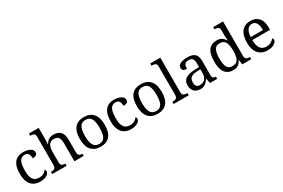

<svg xmlns="http://www.w3.org/2000/svg" viewBox="101 -1934 4592 3119"><g transform="rotate(-30 2397.5 -375.0)"><path d="M283 10Q217 10 165.5 -18Q114 -46 84.5 -106.5Q55 -167 55 -265Q55 -372 84.5 -433.5Q114 -495 164.5 -520.5Q215 -546 278 -546Q320 -546 360 -535Q400 -524 426 -501.5Q452 -479 452 -444Q452 -421 442 -407Q432 -393 412.5 -387Q393 -381 363 -381Q363 -413 355.5 -439Q348 -465 330 -480.5Q312 -496 278 -496Q240 -496 211.5 -476Q183 -456 167.5 -406Q152 -356 152 -266Q152 -195 167.5 -148Q183 -101 216 -78Q249 -55 303 -55Q350 -55 384.5 -74.5Q419 -94 436 -125Q444 -119 448.5 -109.5Q453 -100 453 -86Q453 -63 434 -41Q415 -19 377.5 -4.5Q340 10 283 10Z M510 0V-42H518Q541 -42 559.5 -47Q578 -52 589 -67.5Q600 -83 600 -114V-650Q600 -680 588.5 -694.5Q577 -709 558.5 -713.5Q540 -718 518 -718H510V-760H694V-540Q694 -522 693 -502.5Q692 -483 691 -469Q690 -455 690 -455H695Q710 -485 731.5 -505.5Q753 -526 780.5 -536Q808 -546 842 -546Q928 -546 973.5 -499.5Q1019 -453 1019 -350V-114Q1019 -83 1029 -67.5Q1039 -52 1056.5 -47Q1074 -42 1096 -42H1099V0H925V-345Q925 -410 900.5 -446Q876 -482 815 -482Q774 -482 747 -462Q720 -442 707 -405.5Q694 -369 694 -320V-109Q694 -80 705.5 -65.5Q717 -51 735.5 -46.5Q754 -42 776 -42H779V0Z M1414 10Q1306 10 1244 -59Q1182 -128 1182 -269Q1182 -409 1241.5 -477.5Q1301 -546 1417 -546Q1525 -546 1587 -477.5Q1649 -409 1649 -269Q1649 -128 1589.5 -59Q1530 10 1414 10ZM1416 -42Q1466 -42 1496 -67.5Q1526 -93 1539 -144Q1552 -195 1552 -269Q1552 -381 1521 -437Q1490 -493 1415 -493Q1340 -493 1309.5 -437Q1279 -381 1279 -269Q1279 -157 1310 -99.5Q1341 -42 1416 -42Z M1987 10Q1921 10 1869.5 -18Q1818 -46 1788.5 -106.5Q1759 -167 1759 -265Q1759 -372 1788.5 -433.5Q1818 -495 1868.5 -520.5Q1919 -546 1982 -546Q2024 -546 2064 -535Q2104 -524 2130 -501.5Q2156 -479 2156 -444Q2156 -421 2146 -407Q2136 -393 2116.5 -387Q2097 -381 2067 -381Q2067 -413 2059.5 -439Q2052 -465 2034 -480.5Q2016 -496 1982 -496Q1944 -496 1915.5 -476Q1887 -456 1871.5 -406Q1856 -356 1856 -266Q1856 -195 1871.5 -148Q1887 -101 1920 -78Q1953 -55 2007 -55Q2054 -55 2088.5 -74.5Q2123 -94 2140 -125Q2148 -119 2152.5 -109.5Q2157 -100 2157 -86Q2157 -63 2138 -41Q2119 -19 2081.5 -4.5Q2044 10 1987 10Z M2483 10Q2375 10 2313 -59Q2251 -128 2251 -269Q2251 -409 2310.5 -477.5Q2370 -546 2486 -546Q2594 -546 2656 -477.5Q2718 -409 2718 -269Q2718 -128 2658.5 -59Q2599 10 2483 10ZM2485 -42Q2535 -42 2565 -67.5Q2595 -93 2608 -144Q2621 -195 2621 -269Q2621 -381 2590 -437Q2559 -493 2484 -493Q2409 -493 2378.5 -437Q2348 -381 2348 -269Q2348 -157 2379 -99.5Q2410 -42 2485 -42Z M2786 0V-42H2799Q2822 -42 2840.5 -47Q2859 -52 2870 -67.5Q2881 -83 2881 -114V-650Q2881 -680 2869.5 -694.5Q2858 -709 2839.5 -713.5Q2821 -718 2799 -718H2786V-760H2975V-114Q2975 -83 2986 -67.5Q2997 -52 3016 -47Q3035 -42 3057 -42H3070V0Z M3288 10Q3244 10 3208.5 -7.5Q3173 -25 3153 -60.5Q3133 -96 3133 -150Q3133 -230 3189.5 -268Q3246 -306 3361 -310L3444 -313V-373Q3444 -409 3438 -436.5Q3432 -464 3412 -480Q3392 -496 3351 -496Q3313 -496 3293 -482Q3273 -468 3266.5 -443.5Q3260 -419 3260 -387Q3218 -387 3196.5 -401.5Q3175 -416 3175 -450Q3175 -485 3199.5 -506Q3224 -527 3265 -536.5Q3306 -546 3355 -546Q3447 -546 3492.5 -507Q3538 -468 3538 -373V-114Q3538 -86 3544 -70.5Q3550 -55 3564 -48.5Q3578 -42 3600 -42H3603V0H3468L3452 -86H3444Q3423 -58 3403 -36.5Q3383 -15 3356.5 -2.5Q3330 10 3288 10ZM3311 -52Q3352 -52 3381.5 -69Q3411 -86 3427.5 -117.5Q3444 -149 3444 -191V-272L3380 -269Q3323 -267 3290.5 -252Q3258 -237 3244 -210.5Q3230 -184 3230 -145Q3230 -114 3239 -93.5Q3248 -73 3266 -62.5Q3284 -52 3311 -52Z M3905 10Q3806 10 3753.5 -56.5Q3701 -123 3701 -267Q3701 -412 3753.5 -479Q3806 -546 3905 -546Q3963 -546 3999.5 -521.5Q4036 -497 4058 -458H4064Q4061 -483 4059.5 -513.5Q4058 -544 4058 -568V-650Q4058 -680 4046.5 -694.5Q4035 -709 4016.5 -713.5Q3998 -718 3976 -718H3968V-760H4152V-110Q4152 -81 4163.5 -66Q4175 -51 4193.5 -46.5Q4212 -42 4234 -42H4242V0H4073L4062 -90H4058Q4036 -44 4000 -17Q3964 10 3905 10ZM3922 -54Q4000 -54 4029 -106.5Q4058 -159 4058 -267Q4058 -371 4029 -426.5Q4000 -482 3921 -482Q3855 -482 3826.5 -426.5Q3798 -371 3798 -266Q3798 -160 3826.5 -107Q3855 -54 3922 -54Z M4547 10Q4438 10 4376.5 -62Q4315 -134 4315 -264Q4315 -404 4373 -475Q4431 -546 4537 -546Q4634 -546 4689.5 -486Q4745 -426 4745 -307V-261H4412Q4414 -152 4451.5 -102.5Q4489 -53 4561 -53Q4613 -53 4649.5 -74.5Q4686 -96 4704 -123Q4711 -120 4717 -111Q4723 -102 4723 -89Q4723 -69 4704 -46Q4685 -23 4646 -6.5Q4607 10 4547 10ZM4644 -315Q4644 -395 4619.5 -443.5Q4595 -492 4535 -492Q4480 -492 4449.5 -446.5Q4419 -401 4414 -315Z"/></g></svg>

Font: Noto Serif Malayalam
Style: Regular
Weight: 400
Designer: Indian type Foundry, Jelle Bosma, Monotype Design Team
Foundry: Monotype Imaging Inc.
Version: Version 2.103